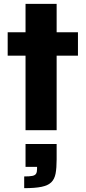

<svg xmlns="http://www.w3.org/2000/svg" viewBox="-20 -678 447 1000"><path d="M113 0V-388H20V-510H113V-658H275V-510H386V-388H275V0ZM106 302V241Q135 241 149 238Q163 235 168 226.5Q173 218 173 203V191H113V72H275V152Q275 197 269.5 226Q264 255 247 271.5Q230 288 196.5 295Q163 302 106 302Z"/></svg>

Font: Saira Thin
Style: Bold
Weight: 700
Version: Version 1.101